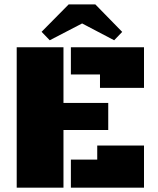

<svg xmlns="http://www.w3.org/2000/svg" viewBox="-20 -866 731 886"><path d="M272.9 -266.1V0H57.1V-647.9H272.9V-391.1H479.5V-266.1ZM307.1 -522.5V-647.9H644.5V-460.4H441.4V-522.5ZM307.1 0V-129.4H428.7V-194.3H644.5V0ZM296.9 -845.7H419.9L543.9 -718.8L506.8 -680.2L358.9 -757.8L209.5 -680.2L171.9 -719.2Z"/></svg>

Font: Black Ops One [rus by aLiNcE]
Style: Regular
Weight: 400
Designer: James Grieshaber
Foundry: James Grieshaber
Version: Version 1.002;May 25, 2024;FontCreator 13.0.0.2680 64-bit